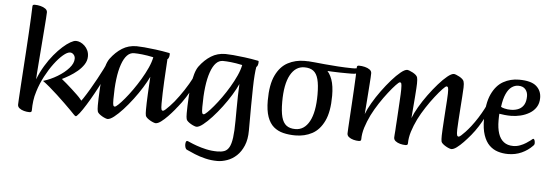

<svg xmlns="http://www.w3.org/2000/svg" viewBox="-58 -943 3951 1374"><g transform="rotate(5 1917.5 -256.0)"><path d="M168.3 13Q149.7 13 129.9 7.7Q110 2.4 96.9 -8Q83.8 -18.3 83.8 -33.8Q83.8 -40.9 85.8 -75.8Q87.8 -110.6 91.2 -164.8Q94.5 -218.9 98.9 -284.3Q103.2 -349.6 107.6 -418Q111.9 -486.4 115.6 -549.6Q119.3 -612.9 121.6 -663.4Q124 -713.9 124.7 -742.1Q124.7 -749.2 127.9 -752.6Q131.1 -756 141.1 -756Q161.4 -756 182.1 -750.8Q202.8 -745.7 217.3 -735.4Q231.8 -725 231.8 -709.2Q231.8 -700.7 229.4 -664.4Q227.1 -628 222.7 -575.8Q218.4 -523.6 214.2 -466.4Q210 -409.2 205.7 -357.6Q201.3 -305.9 199 -269.7Q196.6 -233.5 196.6 -225.2Q217.3 -278.4 245.2 -324.5Q273 -370.5 303.5 -407.1Q334 -443.7 363.6 -470Q393.1 -496.4 417.7 -510.2Q442.3 -524 456.9 -524Q472.9 -524 489.2 -516.8Q505.4 -509.5 519.8 -495.9Q534.2 -482.2 542.9 -463.4Q551.7 -444.7 551.7 -420.7Q551.7 -390.5 534.2 -363.1Q516.6 -335.8 489.6 -313Q462.5 -290.2 433 -272.6Q403.4 -255.1 380.1 -243.8Q395 -232.2 415.4 -214.5Q435.8 -196.9 457.1 -177.4Q478.4 -157.9 496.3 -140.7Q514.2 -123.5 523.5 -111.8Q532.8 -101.8 537.3 -91.7Q541.9 -81.6 541.9 -71.5Q541.9 -53.7 534.5 -35Q527.1 -16.3 517.1 -1.2Q509.3 13 502.1 13Q497.2 13 486.2 1.2Q479.9 -5.8 460 -26Q440.2 -46.1 412.7 -72.7Q385.2 -99.2 354.8 -127.5Q324.3 -155.7 295.9 -179.8Q267.4 -203.8 246.9 -218.2Q300.1 -234.5 348.7 -263.9Q397.4 -293.3 428.1 -328.1Q458.9 -362.9 458.9 -396.2Q458.9 -413.6 447.9 -425.7Q436.8 -437.7 422.3 -437.7Q402.5 -437.7 372.7 -412.4Q342.9 -387.2 311.1 -344.8Q279.4 -302.5 251 -249Q222.7 -195.5 205.5 -139.3Q193.9 -103.3 189.7 -70Q185.4 -36.8 185.4 -0.9Q185.4 6.2 181.7 9.6Q177.9 13 168.3 13Z M501.9 13Q498.9 13 497.5 1.7Q496.1 -9.6 497 -25.5Q497.9 -41.4 501.3 -55.6Q504.7 -69.7 510.3 -75Q524.7 -88.6 545.2 -119.5Q565.8 -150.5 588.9 -189.6Q612 -228.7 633.5 -268.4Q655 -308 671.7 -341.1Q688.4 -374.2 695.7 -391.7Q698.4 -397.7 701.4 -392.5Q704.4 -387.3 706.9 -376.9Q709.4 -366.5 710.1 -355.9Q710.7 -345.3 708.4 -340Q694.1 -302.9 671.5 -256.1Q648.8 -209.4 622.8 -162.6Q596.9 -115.7 572.1 -75.9Q547.4 -36 528.4 -11.8Q509.5 12.3 501.9 13Z M730.5 13Q725.5 13 714.3 8.9Q703.1 4.8 690.7 -2.4Q678.2 -9.6 668.4 -18.1Q658.7 -26.5 656.4 -35.1Q652.7 -47.8 652.7 -78.1Q652.7 -96.8 653.7 -130.4Q654.7 -163.9 657.2 -204.7Q659.7 -245.5 665.7 -286.4Q671.7 -327.3 681.7 -361.7Q691.7 -396 706.7 -417Q743.4 -466.7 789 -495.3Q834.7 -524 892.7 -524Q911.9 -524 948.2 -521Q984.4 -517.9 1031.4 -511.9Q1078.4 -505.9 1128.5 -496Q1130.4 -495.7 1132.1 -494.4Q1133.7 -493.1 1133.7 -487.5Q1133.7 -472.4 1129.1 -462Q1124.5 -451.7 1120.2 -451.7Q1120.2 -448.7 1118.8 -426.2Q1117.5 -403.7 1115.3 -368Q1113.1 -332.4 1110.9 -290.6Q1108.7 -248.8 1107.4 -206.9Q1106 -165.1 1106 -131.3Q1106 -97.5 1109.2 -88.9Q1112.4 -80.2 1120.5 -80.2Q1126.2 -80.2 1139 -91.8Q1151.8 -103.4 1167.2 -119.6Q1182.6 -135.9 1195.7 -151.7Q1208.8 -167.6 1215.3 -175.4Q1218.8 -179.3 1220.2 -181Q1221.5 -182.7 1223.8 -182.7Q1228.4 -182.7 1234.8 -172.1Q1241.2 -161.5 1241.2 -150Q1241.2 -145.7 1240 -141.7Q1238.7 -137.6 1235.8 -133.8Q1225.3 -119 1205.1 -94.7Q1184.9 -70.4 1161 -45.5Q1137 -20.5 1114.5 -3.8Q1092.1 13 1075.8 13Q1070.8 13 1059.6 8.9Q1048.4 4.8 1035.9 -2.4Q1023.5 -9.6 1013.7 -18.1Q1004 -26.5 1001.7 -35.1Q1000 -42 999.3 -52.5Q998.7 -63 998.7 -78.1Q998.7 -97 999.5 -126Q1000.4 -155 1002.1 -188.3Q1003.7 -221.6 1005.6 -254.6Q1007.5 -287.6 1009.2 -314.5Q992.5 -278.9 965.1 -234.9Q937.8 -190.9 904.8 -147.4Q871.9 -103.8 838.5 -67.5Q805.1 -31.3 776.8 -9.1Q748.5 13 730.5 13ZM774.5 -79.9Q781.3 -79.9 799.7 -97.5Q818.2 -115.1 843.4 -145.2Q868.6 -175.2 895.9 -213.9Q923.2 -252.5 948.4 -294.7Q973.5 -336.9 992.4 -378.5Q1011.3 -420.1 1018.2 -455.7Q971.3 -465.5 936.9 -469.1Q902.6 -472.7 878.5 -472.7Q823 -472.7 791.5 -383.3Q760 -294 760 -130.7Q760 -97.2 763.2 -88.6Q766.4 -79.9 774.5 -79.9Z M1174 -70.3Q1168.3 -67.3 1164 -71.6Q1159.6 -75.9 1158.2 -84.1Q1156.8 -92.4 1158.7 -101.4Q1160.7 -110.5 1166.5 -116.9Q1197.3 -151.5 1229.5 -195.5Q1261.7 -239.5 1290.7 -288.8Q1319.8 -338 1341 -386.9Q1347 -399.2 1351.3 -391.6Q1355.7 -384 1357.5 -369.9Q1359.3 -355.9 1355.8 -346.6Q1344.8 -315 1324.1 -273.9Q1303.4 -232.8 1277.1 -191.7Q1250.9 -150.6 1224 -118.2Q1197.1 -85.7 1174 -70.3Z M1539.3 244Q1494.6 244 1452.6 233.8Q1410.5 223.6 1375.3 209Q1340.1 194.3 1316 183Q1307.3 179.1 1303.9 167.6Q1300.4 156 1300.4 147.1Q1300.4 134 1303.5 126.8Q1306.6 119.7 1311.5 119.7Q1315.7 119.7 1334.6 128.3Q1353.4 136.9 1384 147.8Q1414.7 158.8 1453.1 167.4Q1491.6 176 1534 176Q1562.8 176 1583.7 168.2Q1604.6 160.3 1617.9 136.6Q1631.1 112.9 1637.3 67.2Q1643.5 21.6 1643.8 -53.6Q1644.1 -88.5 1644.3 -136.5Q1644.5 -184.5 1645.5 -233.3Q1646.6 -282 1648.8 -318.5Q1632.9 -282.7 1605.8 -238.2Q1578.6 -193.7 1545.3 -149.5Q1512.1 -105.4 1478.2 -68.6Q1444.4 -31.9 1415.8 -9.5Q1387.2 13 1369.1 13Q1364.2 13 1353 8.9Q1341.8 4.8 1329.3 -2.4Q1316.8 -9.6 1307.1 -18.1Q1297.3 -26.5 1295 -35.1Q1291.3 -47.8 1291.3 -78.1Q1291.3 -96.8 1292.3 -130.4Q1293.3 -163.9 1295.8 -204.7Q1298.3 -245.5 1304.3 -286.4Q1310.3 -327.3 1320.3 -361.7Q1330.3 -396 1345.3 -417Q1382 -466.7 1427.7 -495.3Q1473.3 -524 1531.4 -524Q1550.5 -524 1586.8 -521Q1623 -517.9 1670 -511.9Q1717.1 -505.9 1767.1 -496Q1769 -495.7 1770.5 -494.4Q1772 -493.1 1772 -487.5Q1772 -472.4 1767.6 -462Q1763.1 -451.7 1758.8 -451.7Q1754.4 -427.1 1751.6 -390.6Q1748.7 -354.1 1747.6 -300.3Q1746.4 -246.5 1745.9 -171Q1745.4 -95.5 1745.4 7.6Q1745.4 71 1726.3 116Q1707.3 161.1 1676.8 189.6Q1646.4 218.1 1609.3 231Q1572.3 244 1539.3 244ZM1413.1 -80.6Q1419.9 -80.6 1438.3 -98.2Q1456.8 -115.8 1482 -145.9Q1507.3 -175.9 1534.6 -214.2Q1561.9 -252.5 1587 -294.7Q1612.1 -336.9 1631 -378.5Q1649.9 -420.1 1656.8 -455.7Q1610 -465.5 1575.6 -469.1Q1541.2 -472.7 1517.1 -472.7Q1461.6 -472.7 1430.1 -383.3Q1398.7 -294 1398.7 -131Q1398.7 -97.2 1401.9 -88.9Q1405.1 -80.6 1413.1 -80.6Z M2079.3 13Q2032.3 13 1992.4 3.2Q1952.5 -6.6 1923.2 -31.4Q1894 -56.1 1877.6 -101.7Q1861.2 -147.4 1861.2 -219Q1861.2 -333.5 1893.3 -400.1Q1925.3 -466.8 1979.5 -495.4Q2033.6 -524 2099.4 -524Q2146.4 -524 2185.8 -514.2Q2225.2 -504.4 2254.9 -479.6Q2284.5 -454.9 2300.9 -409.3Q2317.3 -363.6 2317.3 -292Q2317.3 -177.9 2285.2 -111Q2253.1 -44.2 2199.6 -15.6Q2146.1 13 2079.3 13ZM2075.1 -32.2Q2139.5 -32.2 2175.9 -98.7Q2212.3 -165.2 2212.3 -291.9Q2212.3 -361.3 2201.3 -402Q2190.4 -442.6 2166.4 -460.4Q2142.5 -478.2 2102.3 -478.2Q2038.2 -478.2 2001.6 -411.7Q1965.1 -345.2 1965.1 -218.1Q1965.1 -149.7 1976 -109.1Q1987 -68.5 2011.3 -50.3Q2035.6 -32.2 2075.1 -32.2Z M2442 -462.4Q2432 -462.4 2409.2 -462.4Q2386.4 -462.4 2357.9 -462.9Q2329.4 -463.4 2300.5 -464.8Q2271.6 -466.1 2248.3 -467.6Q2225 -469.1 2214 -472.1Q2202 -476.1 2183 -484.4Q2164 -492.7 2146.5 -501.9Q2129 -511.1 2122 -517.4Q2115 -523.7 2127 -523.7Q2139.9 -523.4 2171.5 -520.1Q2203.1 -516.8 2246.4 -512.8Q2289.8 -508.8 2340.4 -505.4Q2391.1 -502.1 2442 -501.4Q2484 -500.7 2485 -511.4Q2486 -519.4 2489.4 -516.5Q2492.9 -513.5 2493.5 -503.4Q2494.1 -493.4 2486.9 -477.7Q2483.6 -470.7 2475.8 -466.6Q2468 -462.4 2442 -462.4Z M2534.9 13Q2516.3 13 2496.4 7.7Q2476.6 2.4 2463.5 -8Q2450.4 -18.3 2450.4 -33.8Q2450.4 -41.9 2452.2 -73.3Q2454.1 -104.7 2456.8 -150.5Q2459.5 -196.3 2462.8 -249Q2466.1 -301.7 2468.8 -352.5Q2471.5 -403.2 2473.4 -444.8Q2475.2 -486.4 2475.2 -510.1Q2475.2 -517.2 2478.4 -520.6Q2481.6 -524 2490.9 -524Q2511.2 -524 2532.3 -518.8Q2553.4 -513.7 2567.5 -503.4Q2581.6 -493 2581.6 -477.2Q2581.6 -468.7 2580.4 -445.3Q2579.3 -422 2576.7 -391.2Q2574.2 -360.4 2572 -326.5Q2569.8 -292.7 2567.3 -262.4Q2564.7 -232.1 2563.2 -210.6Q2561.7 -189.1 2561.1 -182.4Q2574.2 -218.3 2600.7 -263.6Q2627.1 -309 2660.4 -354.6Q2693.6 -400.1 2727.5 -438.6Q2761.3 -477 2790.3 -500.5Q2819.2 -524 2836.6 -524Q2841.5 -524 2852.9 -519.9Q2864.3 -515.8 2877.1 -508.9Q2889.8 -502.1 2899.4 -493.6Q2908.9 -485.2 2911.3 -475.9Q2913.3 -469.7 2913.9 -458.9Q2914.6 -448 2914.6 -432.9Q2914.6 -424.7 2913.1 -399Q2911.6 -373.2 2909 -339.7Q2906.5 -306.1 2903.6 -272.4Q2900.7 -238.8 2898.9 -214.1Q2897 -189.4 2896.4 -182.7Q2909.8 -218.6 2936.3 -264.1Q2962.8 -309.6 2996 -355Q3029.3 -400.4 3063 -438.7Q3096.6 -477 3125.6 -500.5Q3154.5 -524 3171.9 -524Q3176.9 -524 3188.1 -519.9Q3199.3 -515.8 3211.7 -508.9Q3224.2 -502.1 3233.6 -493.6Q3243 -485.2 3245.3 -475.9Q3247.3 -469.7 3248.5 -458.9Q3249.7 -448 3249 -432.9Q3248.3 -411.6 3245.4 -370.3Q3242.6 -329.1 3239.2 -281.9Q3235.8 -234.6 3233.3 -193.6Q3230.7 -152.5 3230 -131.3Q3229.3 -97.5 3232.9 -88.9Q3236.4 -80.2 3244.5 -80.2Q3250.3 -80.2 3263 -91.8Q3275.8 -103.4 3291.2 -119.6Q3306.6 -135.9 3319.7 -151.7Q3332.9 -167.6 3339.3 -175.4Q3342.9 -179.3 3344.2 -181Q3345.5 -182.7 3347.9 -182.7Q3352.4 -182.7 3358.8 -172.1Q3365.3 -161.5 3365.3 -150Q3365.3 -145.7 3364 -141.7Q3362.7 -137.6 3359.8 -133.8Q3349.3 -119 3329.1 -94.7Q3308.9 -70.4 3285 -45.5Q3261 -20.5 3238.6 -3.8Q3216.1 13 3199.8 13Q3194.9 13 3183.6 8.9Q3172.4 4.8 3160 -2.4Q3147.5 -9.6 3137.7 -18.1Q3128 -26.5 3125.7 -35.1Q3124 -42 3123.7 -52.5Q3123.4 -63 3123.4 -78.1Q3123.4 -94.6 3125.4 -125.1Q3127.5 -155.6 3129.6 -192.9Q3131.8 -230.2 3134.4 -267Q3136.9 -303.7 3138.9 -333.8Q3141 -363.9 3141 -379.7Q3141.7 -413.5 3138.5 -422.1Q3135.3 -430.8 3127.2 -430.8Q3120.5 -430.8 3098.9 -407.9Q3077.2 -385.1 3048.1 -347.9Q3018.9 -310.8 2989.6 -265.9Q2960.2 -221.1 2938.4 -178Q2914.8 -129.5 2901 -85.3Q2887.3 -41 2887.3 -0.9Q2887.3 6.2 2883.5 9.6Q2879.8 13 2870.2 13Q2851.6 13 2831.7 7.7Q2811.9 2.4 2798.8 -8Q2785.7 -18.3 2785.7 -33.8Q2785.7 -39 2786.9 -54.6Q2788.1 -70.1 2789.5 -86.9Q2790.8 -103.6 2790.8 -112Q2792.2 -134.7 2794.3 -165.2Q2796.3 -195.7 2798.1 -228.8Q2800 -262 2801.8 -292.2Q2803.7 -322.4 2804.7 -345.9Q2805.7 -369.5 2805.7 -379.7Q2805.7 -413.5 2802.8 -422.1Q2800 -430.8 2791.9 -430.8Q2785.2 -430.8 2763.6 -407.9Q2741.9 -385.1 2712.8 -347.9Q2683.6 -310.8 2654.2 -265.9Q2624.9 -221.1 2603.1 -178Q2579.5 -129.5 2565.7 -85.3Q2552 -41 2552 -0.9Q2552 6.2 2548.2 9.6Q2544.5 13 2534.9 13Z M3281.8 -43.3Q3278.1 -39.6 3273.1 -44.6Q3268.1 -49.6 3265.7 -60.3Q3263.2 -71 3266.2 -83.8Q3269.2 -96.6 3281.2 -108.6Q3304.2 -132 3328.4 -163.3Q3352.6 -194.5 3374.1 -228.5Q3395.5 -262.5 3412 -294.1Q3428.4 -325.6 3436.7 -348.8Q3440.6 -357 3444.6 -348.4Q3448.6 -339.8 3451.1 -326.4Q3453.6 -313 3451.5 -305.8Q3438.4 -270.8 3421 -235.5Q3403.5 -200.3 3381.8 -166.5Q3360.1 -132.6 3334.9 -101.6Q3309.7 -70.5 3281.8 -43.3Z M3607 13Q3567.9 13 3533.1 2Q3498.4 -9 3471.8 -35.1Q3445.2 -61.3 3429.7 -106.9Q3414.2 -152.5 3414.2 -221.1Q3414.2 -334.1 3445 -400.5Q3475.9 -466.8 3527.1 -495.4Q3578.3 -524 3639.5 -524Q3726.5 -524 3764 -491.6Q3801.5 -459.2 3801.5 -406.8Q3801.5 -368.2 3783.9 -340.4Q3766.3 -312.7 3736.8 -295.2Q3707.3 -277.7 3672.8 -269.4Q3638.4 -261.1 3604.3 -261.1Q3580.7 -261.1 3558.7 -263.5Q3536.7 -266 3520.4 -268.7Q3519.7 -262.8 3519.3 -247.9Q3519 -233 3519 -220.8Q3519 -165.4 3531.9 -126.7Q3544.7 -88.1 3571.4 -67.9Q3598.1 -47.6 3638.5 -47.6Q3664.2 -47.6 3687.6 -56.4Q3711 -65.2 3729.8 -77.2Q3748.6 -89.2 3759.2 -97.6Q3768.6 -105.3 3772.2 -108.2Q3775.8 -111 3778.8 -111Q3784.4 -111 3787.8 -101.5Q3791.1 -91.9 3791.1 -80.4Q3791.1 -76.4 3789.5 -72Q3787.9 -67.6 3781.6 -61.4Q3749.3 -27.7 3704.6 -7.3Q3659.9 13 3607 13ZM3528.3 -319.4Q3531.7 -315.3 3553.4 -309.5Q3575.1 -303.8 3602 -304.1Q3634.5 -305.1 3657.9 -316.5Q3681.3 -327.9 3694.1 -351.2Q3706.8 -374.6 3706.8 -411.4Q3706.8 -439.8 3689.9 -460Q3673 -480.3 3638.3 -480.3Q3613.6 -480.3 3591.1 -464.5Q3568.6 -448.7 3552.4 -413.2Q3536.1 -377.7 3528.3 -319.4Z"/></g></svg>

Font: Briem Hand Thin
Style: Regular
Weight: 100
Designer: Gunnlaugur SE Briem, Eben Sorkin
Foundry: Sorkin Type Co.
Version: Version 1.003